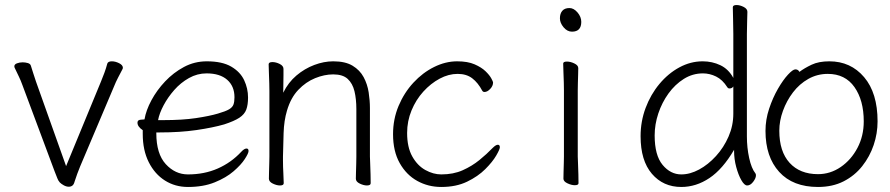

<svg xmlns="http://www.w3.org/2000/svg" viewBox="-20 -728 3540 764"><path d="M382 -404Q389 -421 395.5 -438.5Q402 -456 407 -475Q410 -484 425 -484Q439 -484 454 -476.5Q469 -469 469 -458Q469 -456 467 -452Q460 -439 450 -419.5Q440 -400 435 -387L299 -66Q293 -52 287.5 -36.5Q282 -21 277 -6Q274 6 268 10.5Q262 15 254 15Q244 15 234 9.5Q224 4 218 -2Q211 -10 208 -19Q205 -28 197 -47L69 -390Q63 -407 55 -423.5Q47 -440 38 -459Q37 -461 37 -464Q37 -472 47.5 -476Q58 -480 70 -480Q81 -480 91 -477Q101 -474 103 -466Q106 -455 112 -437.5Q118 -420 123 -404L243 -67Z M602 -201V-198Q602 -116 639.5 -75Q677 -34 728 -34Q793 -34 846.5 -57.5Q900 -81 940 -124Q952 -137 961 -137Q969 -137 969 -127Q969 -118 954 -95Q939 -72 909.5 -46.5Q880 -21 834.5 -2.5Q789 16 728 16Q677 16 636.5 -9.5Q596 -35 572 -82.5Q548 -130 548 -195V-210Q527 -224 527 -240Q527 -252 544 -252Q546 -252 550.5 -252.5Q555 -253 555 -253Q561 -289 582.5 -329Q604 -369 637 -404Q670 -439 712 -461.5Q754 -484 803 -484Q864 -484 900 -463Q936 -442 951.5 -409Q967 -376 967 -340Q967 -311 960 -292Q953 -273 932.5 -259.5Q912 -246 872 -233Q827 -220 762 -210.5Q697 -201 614 -201ZM630 -250Q706 -250 759.5 -258Q813 -266 847 -276Q878 -285 891.5 -293Q905 -301 909 -312Q913 -323 913 -341Q913 -385 884 -410.5Q855 -436 802 -436Q765 -436 732 -417.5Q699 -399 673.5 -370Q648 -341 631 -309Q614 -277 609 -250Z M1398 -294Q1398 -334 1390.5 -365Q1383 -396 1363.5 -414Q1344 -432 1306 -432Q1271 -432 1234 -417Q1197 -402 1167 -370.5Q1137 -339 1122 -288Q1110 -248 1108.5 -198.5Q1107 -149 1106 -105V-91Q1106 -63 1107.5 -38.5Q1109 -14 1109 1Q1109 10 1094 10Q1081 10 1065.5 2.5Q1050 -5 1050 -17Q1050 -25 1050.5 -43.5Q1051 -62 1051.5 -80Q1052 -98 1052 -105V-365Q1052 -375 1051.5 -396Q1051 -417 1050 -439Q1049 -461 1049 -472Q1049 -481 1064 -481Q1078 -481 1093 -473.5Q1108 -466 1108 -454Q1108 -446 1108 -428.5Q1108 -411 1107.5 -392Q1107 -373 1107 -359Q1127 -400 1159.5 -427.5Q1192 -455 1230.5 -469.5Q1269 -484 1306 -484Q1354 -484 1383 -466.5Q1412 -449 1427 -421Q1442 -393 1447 -360.5Q1452 -328 1452 -298V-105Q1452 -99 1453 -78Q1454 -57 1454.5 -34Q1455 -11 1455 1Q1455 10 1440 10Q1427 10 1411.5 2.5Q1396 -5 1396 -17Q1396 -25 1396.5 -41.5Q1397 -58 1397.5 -76Q1398 -94 1398 -105Z M1969 -142Q1969 -134 1954.5 -109Q1940 -84 1911 -55Q1882 -26 1838.5 -5Q1795 16 1736 16Q1684 16 1640.5 -8Q1597 -32 1570.5 -79Q1544 -126 1544 -194Q1544 -254 1566 -306.5Q1588 -359 1625 -399Q1662 -439 1707.5 -461.5Q1753 -484 1799 -484Q1841 -484 1868.5 -472Q1896 -460 1912 -444.5Q1928 -429 1935 -416Q1942 -403 1942 -400Q1942 -386 1930.5 -374Q1919 -362 1908 -362Q1902 -362 1899 -367Q1882 -399 1859 -416.5Q1836 -434 1801 -434Q1765 -434 1729.5 -415Q1694 -396 1664.5 -363.5Q1635 -331 1617.5 -288.5Q1600 -246 1600 -199Q1600 -142 1620.5 -105.5Q1641 -69 1672.5 -51.5Q1704 -34 1736 -34Q1784 -34 1821 -50.5Q1858 -67 1887.5 -91Q1917 -115 1940 -139Q1953 -152 1961 -152Q1969 -152 1969 -142Z M2256 -602Q2237 -602 2222.5 -619.5Q2208 -637 2208 -655Q2208 -674 2217.5 -685Q2227 -696 2246 -696Q2263 -696 2278 -678.5Q2293 -661 2293 -641Q2293 -602 2256 -602ZM2224 -368Q2224 -378 2223.5 -399Q2223 -420 2222 -442Q2221 -464 2221 -475Q2221 -483 2236 -483Q2250 -483 2265.5 -475.5Q2281 -468 2281 -457Q2281 -449 2280.5 -432.5Q2280 -416 2279.5 -398Q2279 -380 2279 -368V-105Q2279 -99 2280 -78Q2281 -57 2281.5 -34Q2282 -11 2282 1Q2282 9 2267 9Q2254 9 2238 1.5Q2222 -6 2222 -17Q2222 -25 2222.5 -43.5Q2223 -62 2223.5 -80Q2224 -98 2224 -105Z M2901 -132Q2856 -55 2803 -19.5Q2750 16 2691 16Q2619 16 2574 -36.5Q2529 -89 2529 -186Q2529 -245 2549 -298.5Q2569 -352 2604 -394Q2639 -436 2683.5 -460Q2728 -484 2776 -484Q2814 -484 2846.5 -468.5Q2879 -453 2898 -418V-593Q2898 -624 2897 -653Q2896 -682 2896 -699Q2896 -708 2911 -708Q2924 -708 2939 -700.5Q2954 -693 2954 -681Q2954 -669 2953 -643.5Q2952 -618 2952 -592V-185Q2952 -141 2961 -99.5Q2970 -58 2986 -38Q2988 -36 2988 -30Q2988 -19 2977 -4.5Q2966 10 2953 10Q2942 10 2930 -11Q2918 -32 2909.5 -63.5Q2901 -95 2901 -128ZM2898 -384Q2893 -376 2883 -376Q2877 -376 2874 -381Q2855 -411 2829.5 -423.5Q2804 -436 2777 -436Q2736 -436 2701 -414Q2666 -392 2640 -356Q2614 -320 2599.5 -276.5Q2585 -233 2585 -189Q2585 -110 2616.5 -72Q2648 -34 2691 -34Q2726 -34 2762 -53.5Q2798 -73 2829 -107Q2860 -141 2879 -184.5Q2898 -228 2898 -276Z M3161 -442Q3181 -457 3209.5 -470.5Q3238 -484 3280 -484Q3365 -484 3418.5 -421Q3472 -358 3472 -245Q3472 -197 3456.5 -151Q3441 -105 3411 -67Q3381 -29 3337 -6.5Q3293 16 3235 16Q3135 16 3080.5 -44Q3026 -104 3026 -207Q3026 -252 3040.5 -295.5Q3055 -339 3075.5 -374.5Q3096 -410 3115.5 -431Q3135 -452 3145 -452Q3156 -452 3161 -442ZM3235 -35Q3284 -35 3325.5 -63.5Q3367 -92 3392 -139.5Q3417 -187 3417 -245Q3417 -329 3380 -381.5Q3343 -434 3274 -434Q3232 -434 3196.5 -414Q3161 -394 3135.5 -360.5Q3110 -327 3095.5 -287Q3081 -247 3081 -208Q3081 -125 3122 -80Q3163 -35 3235 -35Z"/></svg>

Font: Moon Stars Kai T HW Light
Style: Regular
Weight: 300
Designer: GuiWonder
Version: Version 1.101